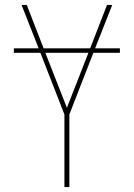

<svg xmlns="http://www.w3.org/2000/svg" viewBox="-20 -755 540 775"><path d="M240 0V-293L143 -542H36V-560H136L67 -735H88L156 -560H344L412 -735H433L364 -560H464V-542H357L260 -293V0ZM250 -320 337 -542H163Z"/></svg>

Font: Iosevka SS04 Thin
Style: Regular
Weight: 100
Monospace: yes
Designer: Belleve Invis
Foundry: Belleve Invis
Version: Version 19.0.0; ttfautohint (v1.8.4)